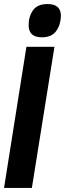

<svg xmlns="http://www.w3.org/2000/svg" viewBox="-23 -932 322 952"><path d="M213 -912Q279 -912 279 -853Q278 -809 255.5 -778Q233 -747 185 -747Q119 -747 119 -807Q119 -851 141 -881.5Q163 -912 213 -912ZM-3 0 108 -700H247L135 0Z"/></svg>

Font: Georama SemiCondensed
Style: Bold Italic
Weight: 700
Width: 4
Italic angle: -9°
Designer: Jean-Baptiste Levee
Foundry: Production Type
Version: Version 1.000